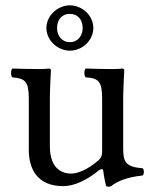

<svg xmlns="http://www.w3.org/2000/svg" viewBox="-20 -688 571 720"><path d="M242 -636C272 -636 290 -614 290 -583C290 -555 273 -530 242 -530C211 -530 194 -555 194 -583C194 -613 211 -636 242 -636ZM154 -583C154 -537 196 -498 242 -498C290 -498 330 -538 330 -583C330 -630 288 -668 242 -668C196 -668 154 -629 154 -583ZM217 10C256 10 303 -10 352 -50C357 -54 366.3 -56 367 -49C369.5 -23.5 378 10 378 10C386 13 390.5 12.5 397 10C419 -8 454 -23 515 -30C521 -36 521 -51 515 -57C451 -62 442 -81 442 -130V-322C442 -352 446 -425 446 -425C446 -428 443 -431 438 -431C433 -430 418 -429 403 -429C371 -429 335 -430 301 -431C295 -425 295 -404 301 -398C350 -395 363 -383 363 -317V-124C363 -105 361 -97 347 -85C310 -53 272 -37 247 -37C217 -37 167 -51 167 -140V-322C167 -352 171 -425 171 -425C171 -428 168 -431 163 -431C158 -430 143 -429 128 -429C96 -429 60 -430 26 -431C20 -425 20 -404 26 -398C74 -394 88 -383 88 -318V-126C88 -57 118 10 217 10Z"/></svg>

Font: Libertinus Math
Style: Regular
Weight: 400
Designer: Philipp H. Poll
Foundry: Khaled Hosny
Version: Version 6.2